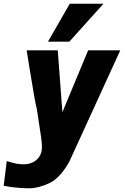

<svg xmlns="http://www.w3.org/2000/svg" viewBox="-46 -822 670 1037"><path d="M84 65.5Q106.5 65.5 128.8 55.8Q151 46 165.8 25Q180.5 4 180.5 -27Q180.5 -47.5 176.2 -79.5Q172 -111.5 162 -174L153 -232.5Q146.5 -256.5 136.8 -313.8Q127 -371 111 -469Q100.5 -538.5 98 -550H266L291 -216L430 -550H603.5L330 47.5Q280 139.5 220.5 167.2Q161 195 111.5 195Q85.5 195 44.5 191.5Q3.5 188 -26 181L-9.5 48Q25 58.5 43.2 62Q61.5 65.5 84 65.5ZM213 -597 331 -802H513L328.5 -597Z"/></svg>

Font: JuliaMono Black
Style: Italic
Weight: 900
Italic angle: -9°
Monospace: yes
Designer: cormullion
Foundry: corm
Version: Version 0.057; ttfautohint (v1.8.4)